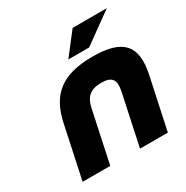

<svg xmlns="http://www.w3.org/2000/svg" viewBox="-157 -812 914 944"><g transform="rotate(-30 300.0 -340.0)"><path d="M108 -295 45 0H202L264 -291C276 -350 306 -376 367 -376C428 -376 445 -350 433 -291L371 0H529L592 -295C623 -444 565 -509 395 -509C223 -509 139 -444 108 -295ZM285 -556H403L575 -680H381Z"/></g></svg>

Font: LT Wave Text Black Italic
Style: Regular
Weight: 900
Designer: Daniel Lyons
Version: Version 2.5 (Glyphs App)